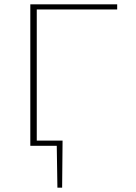

<svg xmlns="http://www.w3.org/2000/svg" viewBox="-20 -678 633 893"><path d="M151 -634V-24H271L269 195H247L244 0H121V-658H525V-634Z"/></svg>

Font: Ysabeau Extralight
Style: Regular
Weight: 200
Designer: Christian Thalmann (Catharsis Fonts)
Version: Version 0.003